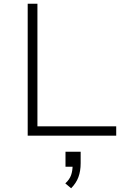

<svg xmlns="http://www.w3.org/2000/svg" viewBox="-20 -725 672 1026"><path d="M128 0V-705H180V-50H601V0ZM360 281 329 255Q352 234 360 210.5Q368 187 368 158L376 166H330V86H411V147Q411 189 399 221.5Q387 254 360 281Z"/></svg>

Font: Nunito Sans 7pt SemiExpanded ExtraLight
Style: Regular
Weight: 250
Width: 6
Designer: Vernon Adams
Foundry: Vernon Adams
Version: Version 3.101;gftools[0.9.27]